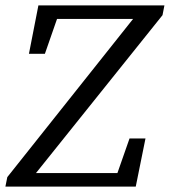

<svg xmlns="http://www.w3.org/2000/svg" viewBox="-37 -690 628 710"><path d="M-17 0 -10 -35 475 -645 458 -605 461 -620H311H147L184 -649L129 -491H70L105 -670H571L564 -634L76 -25L92 -62L90 -50H260H426L387 -21L442 -178H501L465 0Z"/></svg>

Font: Source Serif 4
Style: Italic
Weight: 400
Italic angle: -12°
Designer: Frank Grießhammer
Foundry: Adobe Systems Incorporated
Version: Version 4.004;hotconv 1.0.116;makeotfexe 2.5.65601